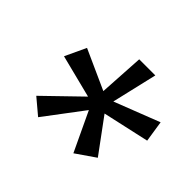

<svg xmlns="http://www.w3.org/2000/svg" viewBox="-98 -823 666 666"><g transform="rotate(45 235.0 -490.0)"><path d="M330 -686H251L241 -520L95 -586L59 -509L217 -469L88 -344L145 -296L252 -438L320 -294L391 -343L299 -468L470 -506L458 -584L291 -519Z"/></g></svg>

Font: Chivo
Style: Italic
Weight: 400
Italic angle: -8°
Designer: Hector Gatti
Foundry: Omnibus-Type
Version: Version 1.003;PS 001.003;hotconv 1.0.70;makeotf.lib2.5.58329